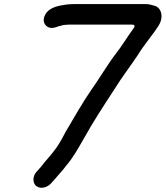

<svg xmlns="http://www.w3.org/2000/svg" viewBox="-20 -724 791 917"><path d="M310.4 -703.5C301.9 -703.5 291.8 -701.3 280.6 -699.6C241.3 -693.8 210.3 -680.6 196 -654.4C179.3 -623.9 193.6 -599.9 213.7 -592.9C228.9 -587.6 241.8 -591.5 259.6 -598.5C261 -599.1 263 -599.5 264.7 -599.5C267.2 -599.5 278 -604.8 293.1 -605.5C297.3 -606 305.1 -606.5 311.1 -606.5H610.1C633.1 -606.5 617.4 -588.1 617.4 -588.1C584.2 -543 565.5 -508.3 530.4 -463.7C494.1 -416.7 451.2 -343.2 413.2 -290.5L382.1 -243.3C374.3 -229.3 366 -215.8 356.8 -202C344.8 -182 307.3 -117.1 293.6 -94.6L276.2 -61.9C266.3 -44.4 260.3 -34.1 250.1 -19.4C224.9 16.5 201 39.1 175.3 73.1C175.1 73.3 174.8 73.8 174.5 74.1L154 97C133.1 121.1 136.9 152.5 153.8 165C175.3 180.9 207.5 170.7 224.5 151L244.9 128.2C260.8 108.5 282.8 86.1 295.2 68.4C295.4 68.1 295.9 67.5 296.2 67.1C328 30.3 352.1 -13 379.3 -60.3C426.8 -146.3 477.4 -222.3 528.6 -301C562 -355.3 605.9 -412.1 638.7 -461.9C668.6 -511.4 709.9 -557.7 737.7 -601.9C762.4 -641.2 752.6 -687.5 716.9 -696.9C703.8 -700.9 690.4 -704.5 674.6 -704.5H330.6C323 -704.5 316.6 -703.5 310.4 -703.5Z"/></svg>

Font: Smoothie
Style: LightIt
Weight: 400
Foundry: Cannot Into Space Fonts
Version: Version 0.8